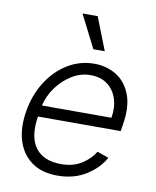

<svg xmlns="http://www.w3.org/2000/svg" viewBox="-88 -850 756 929"><g transform="rotate(10 290.5 -385.0)"><path d="M257.1 11.4Q180.8 11.4 130.9 -24.3Q81 -60 61.3 -123.4Q41.5 -186.8 55.4 -269.5Q69.2 -352.3 110.1 -416.2Q150.9 -480.1 210.8 -516.5Q270.6 -552.9 341.3 -552.9Q400.6 -552.9 448.5 -524Q496.4 -495 519.5 -435.7Q542.6 -376.4 527.3 -285.2L522.4 -253.9H115.8Q99.8 -151.3 139.6 -98.9Q179.3 -46.5 266 -46.5Q324.6 -46.5 366.1 -73Q407.7 -99.4 429.3 -136L485.8 -116.5Q458.8 -65 399.1 -26.8Q339.5 11.4 257.1 11.4ZM125.4 -309.7H467Q475.9 -362.2 462 -404.3Q448.2 -446.4 415 -470.9Q381.7 -495.4 332.7 -495.4Q284.4 -495.4 241.3 -469.1Q198.2 -442.8 167.4 -400.6Q136.7 -358.3 125.4 -309.7ZM379.3 -621.1H323.2L241.5 -782.3H316.1Z"/></g></svg>

Font: Inter UI Light
Style: Italic
Weight: 300
Italic angle: 9.39999°
Designer: Rasmus Andersson
Foundry: rsms
Version: 3.2;8d6f07862